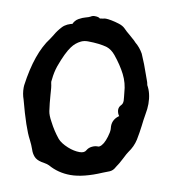

<svg xmlns="http://www.w3.org/2000/svg" viewBox="-80 -740 745 839"><g transform="rotate(10 293.0 -320.0)"><path d="M288.1 30.8Q233.9 30.8 189 5.4Q179.2 1 164.6 -1.5L153.8 -3.4Q131.3 -8.3 120.4 -21Q109.4 -33.7 104.5 -49.8Q97.7 -69.3 87.4 -89.4Q62 -136.2 29.8 -258.3Q21 -282.7 21 -309.6L21.5 -320.3Q41.5 -466.3 98.1 -540Q104.5 -548.8 110.4 -559.1Q121.6 -579.1 139.2 -598.1Q156.7 -617.2 191.4 -623Q186.5 -623 180.7 -617.2Q188.5 -637.2 205.3 -646.5Q222.2 -655.8 235.1 -658.9Q248 -662.1 254.9 -666Q262.7 -671.4 272.9 -671.4Q290.5 -671.4 296.4 -665L310.5 -667Q315.9 -668.9 323.2 -668.9Q331.5 -668.9 348.1 -665.8Q364.7 -662.6 382.3 -657Q399.9 -651.4 409.7 -641.6Q421.9 -628.9 436 -617.7Q448.2 -607.4 460.4 -596.2L467.3 -588.9Q489.3 -570.8 503.4 -545.4Q522.5 -502 537.1 -458.5L548.3 -427.2Q549.8 -421.4 550.8 -416.5V-415Q570.3 -381.3 570.3 -334Q570.3 -312 565.4 -287.1Q561 -261.7 558.1 -234.9Q554.2 -203.6 547.9 -171.9Q541 -140.1 520.5 -112.3Q515.1 -105 502.7 -80.1Q490.2 -55.2 479 -39.6L476.6 -35.6Q469.2 -21.5 455.1 -15.1Q439.9 -9.8 426.3 -3.9Q345.7 30.8 288.1 30.8ZM310.5 -74.7Q332 -74.7 338.9 -88.4Q345.7 -100.1 358.4 -106.4Q371.1 -112.8 382.3 -112.8H386.2Q389.2 -112.8 392.6 -114.7Q409.7 -125 420.9 -162.6Q427.2 -183.1 427.2 -196.3L426.3 -210.4Q426.3 -242.7 457.5 -262.2Q459.5 -263.7 459.5 -259.3Q459.5 -254.9 459.5 -254.9Q451.7 -260.3 448.7 -267.6Q445.8 -274.9 445.1 -279.5Q444.3 -284.2 444.3 -285.6Q444.3 -298.8 453.6 -308.1Q461.4 -315.4 461.4 -329.1Q461.4 -336.9 460 -346.2Q458.5 -355.5 458 -365.2Q455.6 -406.7 437 -443.4Q418.5 -480 386.7 -519Q368.7 -540.5 348.1 -547.4Q315.4 -557.1 262.7 -557.6Q245.6 -557.6 232.4 -551.3Q209 -540 193.4 -518.6Q172.4 -490.7 149.4 -427.2Q139.6 -398.4 136.7 -367.7Q136.2 -361.3 135.3 -356.4V-355.5Q135.3 -352.5 136.7 -347.2Q140.1 -335.4 142.1 -296.9Q144.5 -262.7 149.4 -228Q151.9 -210 167 -183.1Q186 -146 210.9 -115.7Q225.1 -99.1 257.3 -85.9Q285.2 -74.7 310.5 -74.7Z"/></g></svg>

Font: X Typewriter
Style: Bold
Weight: 700
Designer: GGBot
Version: 0.10